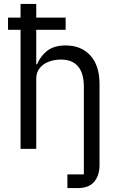

<svg xmlns="http://www.w3.org/2000/svg" viewBox="-20 -760 608 980"><path d="M324 200V130H408V-317Q408 -386 378.5 -421Q349 -456 291 -456Q259 -456 230 -445.5Q201 -435 183 -413Q165 -391 165 -358V0H85V-608H21V-670H85V-740H165V-670H315V-608H165V-432H169Q188 -476 222.5 -502Q257 -528 315 -528Q395 -528 441.5 -476.5Q488 -425 488 -331V82Q488 135 461 167.5Q434 200 377 200Z"/></svg>

Font: IBM Plex Sans Var
Style: Regular
Weight: 400
Designer: Mike Abbink, Paul van der Laan, Pieter van Rosmalen
Foundry: Bold Monday
Version: Version 3.000